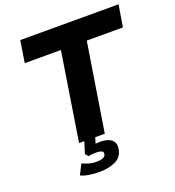

<svg xmlns="http://www.w3.org/2000/svg" viewBox="-159 -829 1053 1158"><g transform="rotate(-20 367.0 -249.5)"><path d="M224 0 313 -565H81L103 -705H734L711 -565H479L389 0ZM279 206Q249 206 215.5 201Q182 196 162 185L195 120Q211 128 234 135Q257 142 288 142Q312 142 327.5 135.5Q343 129 345 113Q347 99 334.5 94Q322 89 304 89Q296 89 280 89.5Q264 90 252 94L234 75L264 -20H334L308 64L281 44Q292 40 311.5 38Q331 36 350 36Q373 36 394.5 43Q416 50 428.5 67.5Q441 85 436 115Q428 165 384 185.5Q340 206 279 206Z"/></g></svg>

Font: Nunito Sans 6pt ExtraBold
Style: Italic
Weight: 800
Italic angle: -9°
Version: Version 3.101;gftools[0.9.27]